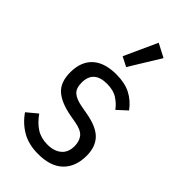

<svg xmlns="http://www.w3.org/2000/svg" viewBox="-244 -847 926 926"><g transform="rotate(45 219.5 -383.5)"><path d="M219 12Q155 12 109.5 -14Q64 -40 32 -86L85 -130Q112 -92 143.5 -72Q175 -52 219 -52Q264 -52 290.5 -74.5Q317 -97 317 -139Q317 -173 300 -194Q283 -215 237 -223L198 -230Q123 -244 86.5 -277Q50 -310 50 -377Q50 -416 62 -444.5Q74 -473 96 -491.5Q118 -510 148.5 -518.5Q179 -527 215 -527Q273 -527 312.5 -506.5Q352 -486 381 -447L332 -402Q315 -426 287 -444.5Q259 -463 215 -463Q124 -463 124 -380Q124 -342 143.5 -324.5Q163 -307 207 -299L246 -292Q325 -278 358 -243Q391 -208 391 -148Q391 -73 347.5 -30.5Q304 12 219 12ZM223 -585 174 -610 251 -779 320 -743Z"/></g></svg>

Font: IBM Plex Sans Cond
Style: Regular
Weight: 400
Width: 3
Designer: Mike Abbink, Paul van der Laan, Pieter van Rosmalen
Foundry: Bold Monday
Version: Version 1.3